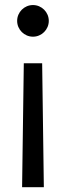

<svg xmlns="http://www.w3.org/2000/svg" viewBox="-20 -620 267 776"><path d="M150.4 -364.3H76.2L69.3 136.7H157.2ZM49.3 -535.6C49.3 -500.5 78.1 -471.7 113.3 -471.7C148.4 -471.7 177.2 -500.5 177.2 -535.6C177.2 -570.8 148.4 -599.6 113.3 -599.6C78.1 -599.6 49.3 -570.8 49.3 -535.6Z"/></svg>

Font: Guggenheim Sans Display
Style: Regular
Weight: 400
Designer: Modified by Tom Baber under direction of Pentagram Design 2023
Foundry: rsms
Version: Version 1.001;Glyphs 3.1.2 (3151)